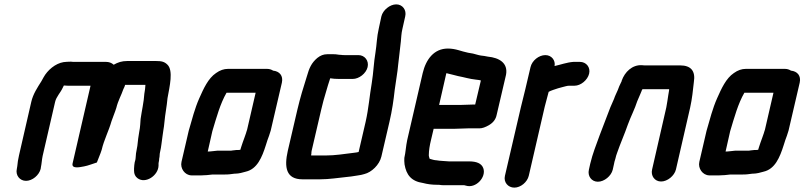

<svg xmlns="http://www.w3.org/2000/svg" viewBox="-20 -783 3679 878"><path d="M166 -11 167 -18C171 -37 171 -51 175 -70L232 -317C237 -340 257 -360 266 -380L272 -392H274C283 -391 291 -391 297 -391H394L312 -36C306 -10 343 -18 364 -22C382 -25 409 -36 423 -40C430 -60 439 -78 445 -98C456 -145 477 -183 490 -229C497 -250 506 -270 512 -290C520 -323 535 -348 544 -375C546 -379 551 -389 552 -395H645C645 -385 642 -365 640 -354C638 -318 628 -275 623 -239C622 -225 621 -200 617 -182L612 -150C610 -127 607 -105 602 -82C601 -74 601 -66 600 -59C600 -57 599 -55 599 -52L596 -41C594 -33 594 -24 593 -13V-2C593 12 598 24 609 32C645 59 704 20 705 -26V-36C705 -39 706 -41 706 -42C707 -47 708 -52 708 -58C711 -69 709 -77 712 -88C718 -113 719 -134 723 -159L727 -187C729 -199 731 -212 732 -225C735 -260 743 -298 746 -334C756 -389 773 -460 746 -487C732 -501 719 -504 693 -504H562C537 -504 519 -498 500 -487C490 -496 478 -500 465 -500H322C317 -500 312 -500 304 -501C292 -501 280 -500 271 -499C233 -493 197 -462 179 -429L169 -411C152 -384 131 -353 123 -317L67 -73C63 -55 60 -38 59 -23L57 -11C50 18 70 44 99 44C128 44 159 18 166 -11Z M930 -90 951 -183C970 -246 987 -309 1016 -359H1149L1110 -190C1107 -182 1106 -177 1105 -174C1103 -169 1101 -162 1098 -154L1090 -132L1083 -111C1082 -107 1081 -103 1079 -98C1074 -97 1067 -97 1061 -97L1043 -95C1039 -94 1036 -94 1033 -94H974C960 -93 944 -90 930 -90ZM855 19H901C915 19 938 17 952 15H1008C1015 15 1022 15 1030 14L1046 12C1051 11 1055 11 1058 11C1071 11 1091 6 1104 2C1156 -10 1178 -63 1196 -120L1203 -142C1209 -159 1212 -165 1218 -186L1269 -405C1276 -437 1258 -457 1229 -460C1221 -465 1212 -468 1202 -468H1022C1004 -468 986 -462 968 -449C932 -425 911 -378 891 -333C871 -288 858 -237 843 -185L810 -43C803 -13 825 18 855 19Z M1619 -531H1556C1551 -531 1545 -531 1540 -532C1526 -532 1517 -536 1503 -535H1476C1459 -535 1445 -529 1431 -518C1404 -495 1394 -472 1383 -433C1367 -383 1353 -337 1340 -282L1296 -93C1279 -18 1288 37 1363 37H1443C1487 37 1527 30 1568 26L1586 24C1606 20 1628 19 1646 13C1679 5 1715 -29 1724 -67L1761 -226C1773 -277 1780 -326 1785 -372C1790 -412 1798 -452 1801 -489L1805 -523C1808 -548 1810 -570 1813 -593C1815 -612 1815 -629 1820 -650L1833 -708C1840 -737 1821 -763 1792 -763C1763 -763 1731 -737 1724 -708L1712 -652C1703 -614 1703 -580 1697 -543C1689 -497 1688 -452 1680 -403C1670 -346 1666 -288 1652 -226L1620 -88C1617 -87 1614 -87 1611 -86L1596 -84C1554 -79 1513 -72 1469 -72H1403C1403 -75 1403 -78 1404 -81C1404 -85 1404 -89 1405 -93L1449 -282C1456 -311 1462 -335 1470 -360L1480 -394C1484 -405 1487 -415 1490 -425C1502 -423 1516 -422 1530 -422H1593C1622 -422 1654 -447 1661 -476C1668 -505 1648 -531 1619 -531Z M2082 -303H1988L2021 -448C2023 -448 2025 -448 2027 -447C2042 -444 2061 -438 2075 -435C2102 -430 2127 -422 2155 -419L2171 -417L2179 -415L2153 -305H2144C2131 -305 2097 -303 2082 -303ZM2119 -196H2172C2185 -196 2200 -201 2218 -212C2236 -223 2247 -238 2251 -257L2294 -441C2304 -495 2263 -519 2211 -524L2195 -527L2179 -529C2166 -531 2156 -535 2143 -538L2120 -542C2089 -548 2065 -561 2028 -561C1965 -561 1928 -512 1913 -449L1842 -142C1836 -114 1835 -86 1829 -61C1828 -52 1829 -42 1830 -31C1838 16 1860 46 1915 54C1934 59 1955 62 1979 62H1987C1994 63 2001 64 2008 64H2103L2111 66C2156 80 2205 27 2190 -14C2182 -36 2159 -45 2125 -45H2033C2024 -45 2014 -47 2004 -47C1997 -47 1982 -49 1976 -50C1968 -50 1954 -54 1948 -56C1946 -56 1944 -57 1944 -59C1944 -62 1940 -69 1941 -75C1941 -94 1945 -119 1951 -143L1963 -194H2057C2072 -194 2105 -196 2119 -196Z M2674 -446C2681 -475 2661 -500 2632 -500H2602C2573 -498 2543 -487 2516 -481C2521 -507 2502 -531 2474 -531C2444 -531 2413 -506 2406 -476L2382 -374C2376 -350 2368 -319 2362 -293L2289 21C2282 50 2303 75 2332 75C2361 75 2391 50 2398 21L2471 -295C2476 -316 2485 -346 2489 -363C2495 -367 2500 -368 2510 -372C2525 -377 2539 -382 2553 -385C2562 -387 2573 -391 2582 -391H2607C2636 -391 2667 -417 2674 -446Z M2782 -7 2788 -34C2789 -39 2790 -46 2794 -57C2796 -67 2799 -76 2802 -84C2816 -125 2837 -172 2851 -213C2864 -249 2883 -285 2894 -320C2899 -332 2905 -345 2909 -355L2914 -367C2914 -369 2916 -372 2918 -375H3040C3040 -374 3039 -373 3040 -372L3036 -348C3033 -331 3031 -311 3027 -292L2962 -8C2955 21 2974 47 3003 47C3032 47 3064 21 3071 -8L3136 -291C3145 -331 3149 -372 3153 -408C3161 -457 3141 -484 3090 -484H2933C2926 -484 2920 -484 2915 -485C2871 -487 2837 -454 2823 -414C2823 -412 2822 -409 2820 -406C2813 -392 2810 -385 2805 -371C2800 -359 2792 -344 2788 -331C2782 -317 2778 -308 2771 -292C2755 -248 2738 -208 2722 -164C2707 -122 2690 -81 2679 -34L2673 -7C2666 22 2685 48 2714 48C2743 48 2775 22 2782 -7Z M3298 -90 3319 -183C3338 -246 3355 -309 3384 -359H3517L3478 -190C3475 -182 3474 -177 3473 -174C3471 -169 3469 -162 3466 -154L3458 -132L3451 -111C3450 -107 3449 -103 3447 -98C3442 -97 3435 -97 3429 -97L3411 -95C3407 -94 3404 -94 3401 -94H3342C3328 -93 3312 -90 3298 -90ZM3223 19H3269C3283 19 3306 17 3320 15H3376C3383 15 3390 15 3398 14L3414 12C3419 11 3423 11 3426 11C3439 11 3459 6 3472 2C3524 -10 3546 -63 3564 -120L3571 -142C3577 -159 3580 -165 3586 -186L3637 -405C3644 -437 3626 -457 3597 -460C3589 -465 3580 -468 3570 -468H3390C3372 -468 3354 -462 3336 -449C3300 -425 3279 -378 3259 -333C3239 -288 3226 -237 3211 -185L3178 -43C3171 -13 3193 18 3223 19Z"/></svg>

Font: Electronic
Style: ExHvIt
Weight: 900
Version: Version 1.011